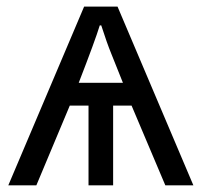

<svg xmlns="http://www.w3.org/2000/svg" viewBox="-20 -555 604 575"><path d="M332 -535.2 559.1 0H475.1L374 -238.8H318.8V0H245.1V-238.8H189L88.9 0H4.9L231.9 -535.2ZM215.8 -307.1H348.1Q327.1 -359.9 313.5 -393.6Q299.8 -427.2 283.2 -479H278.8Q265.1 -434.1 215.8 -307.1Z"/></svg>

Font: HunimalSansv1.5
Style: Regular
Weight: 400
Foundry: Ascender Corporation
Version: Version 1.10